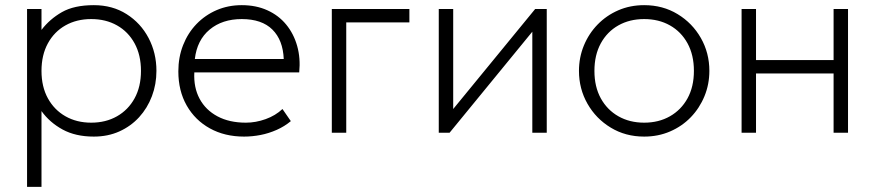

<svg xmlns="http://www.w3.org/2000/svg" viewBox="-20 -515 3396 745"><path d="M85 210V-480H141V-399Q172.5 -440.5 220 -467.8Q267.5 -495 344 -495Q416.5 -495 471.2 -460.2Q526 -425.5 556.5 -367.5Q587 -309.5 587 -240Q587 -188 569.5 -141.8Q552 -95.5 519.8 -60.2Q487.5 -25 443 -5Q398.5 15 344 15Q273 15 222.8 -12.5Q172.5 -40 141 -84V210ZM334 -39Q390.5 -39 434 -63.8Q477.5 -88.5 502.2 -133.5Q527 -178.5 527 -240Q527 -301.5 502.2 -346.8Q477.5 -392 434 -416.5Q390.5 -441 334 -441Q277.5 -441 234 -416.5Q190.5 -392 165.8 -346.8Q141 -301.5 141 -240Q141 -178.5 165.8 -133.5Q190.5 -88.5 234 -63.8Q277.5 -39 334 -39Z M927 15Q852 15 794.5 -16.8Q737 -48.5 704.5 -105.5Q672 -162.5 672 -238Q672 -293 690.5 -340Q709 -387 742.5 -421.8Q776 -456.5 820.8 -475.8Q865.5 -495 918 -495Q973.5 -495 1017.2 -475.2Q1061 -455.5 1090.2 -420Q1119.5 -384.5 1133 -337Q1146.5 -289.5 1141 -234H734Q731 -175.5 754.5 -131.8Q778 -88 824 -63.5Q870 -39 934 -39Q972.5 -39 1010.8 -52.8Q1049 -66.5 1076 -92L1108.5 -45Q1084 -24.5 1053.5 -11Q1023 2.5 990.8 8.8Q958.5 15 927 15ZM736 -286H1081Q1078 -359.5 1037 -400.2Q996 -441 918 -441Q842.5 -441 793.5 -400.2Q744.5 -359.5 736 -286Z M1267.5 0V-480H1568.5V-428H1323.5V0Z M1682.5 0V-480H1738.5V-92L2056.5 -480H2101.5V0H2045.5V-392L1724.5 0Z M2479.5 15Q2407 15 2349.8 -19.8Q2292.5 -54.5 2259.5 -112.5Q2226.5 -170.5 2226.5 -240Q2226.5 -292 2245.5 -338.2Q2264.5 -384.5 2298.8 -419.8Q2333 -455 2379 -475Q2425 -495 2479.5 -495Q2552 -495 2609.2 -460.2Q2666.5 -425.5 2699.5 -367.5Q2732.5 -309.5 2732.5 -240Q2732.5 -188 2713.5 -141.8Q2694.5 -95.5 2660.5 -60.2Q2626.5 -25 2580.2 -5Q2534 15 2479.5 15ZM2479.5 -39Q2536 -39 2579.5 -63.8Q2623 -88.5 2647.8 -133.5Q2672.5 -178.5 2672.5 -240Q2672.5 -301.5 2647.8 -346.8Q2623 -392 2579.5 -416.5Q2536 -441 2479.5 -441Q2423 -441 2379.5 -416.5Q2336 -392 2311.2 -346.8Q2286.5 -301.5 2286.5 -240Q2286.5 -178.5 2311.2 -133.5Q2336 -88.5 2379.5 -63.8Q2423 -39 2479.5 -39Z M2857.5 0V-480H2913.5V-282H3214.5V-480H3270.5V0H3214.5V-230H2913.5V0Z"/></svg>

Font: Geologica Cursive Thin
Style: Regular
Weight: 250
Designer: Sindre Bremnes, Frode Helland
Foundry: Monokrom Skriftforlag AS
Version: Version 1.010;gftools[0.9.28]